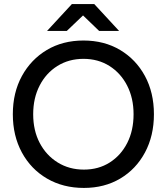

<svg xmlns="http://www.w3.org/2000/svg" viewBox="-20 -911 819 943"><path d="M392 12Q290 12 211 -34Q132 -80 87.5 -162Q43 -244 43 -350Q43 -456 87.5 -537.5Q132 -619 210 -665.5Q288 -712 390 -712Q492 -712 570 -665.5Q648 -619 692 -537.5Q736 -456 736 -350Q736 -244 692 -162Q648 -80 570.5 -34Q493 12 392 12ZM392 -78Q464 -78 519 -113Q574 -148 605 -209Q636 -270 636 -350Q636 -429 604.5 -490.5Q573 -552 517.5 -587Q462 -622 390 -622Q318 -622 262 -587Q206 -552 174.5 -490.5Q143 -429 143 -350Q143 -270 175 -209Q207 -148 263.5 -113Q320 -78 392 -78ZM467 -759 334 -887V-891H443L565 -759ZM211 -759 333 -891H442V-887L308 -759Z"/></svg>

Font: Figtree Light Medium
Style: Regular
Weight: 500
Version: Version 2.001;gftools[0.9.30]